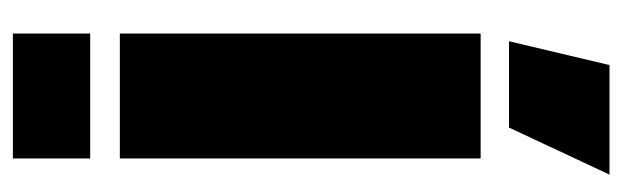

<svg xmlns="http://www.w3.org/2000/svg" viewBox="-354 -412 966 298"><g transform="rotate(-90 129.0 -263.0)"><path d="M32 0V-560H226V0ZM32 -606V-726H226V-606ZM214 44 177 200H7L80 44Z"/></g></svg>

Font: Tektur Condensed ExtraBold
Style: Regular
Weight: 800
Width: 3
Designer: Adam Jagosz
Foundry: Adam Jagosz
Version: Version 1.005;gftools[0.9.30]